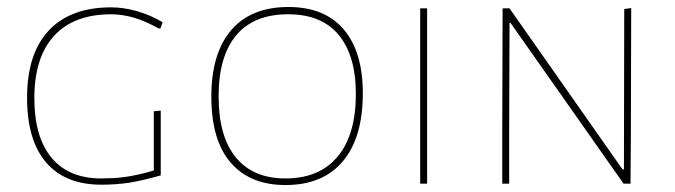

<svg xmlns="http://www.w3.org/2000/svg" viewBox="-20 -530 1949 554"><path d="M449.2 -465.8 442.9 -447.8H438Q399.4 -469.2 368.2 -478.5Q333 -488.8 300.8 -488.8Q193.4 -488.8 136.2 -426.8Q79.1 -364.3 79.1 -247.1Q79.1 -134.8 128.4 -75.2Q178.2 -15.1 272 -15.1Q285.6 -15.1 308.1 -16.1Q319.3 -16.6 341.8 -19.5Q356.9 -21.5 378.9 -26.4Q399.9 -30.8 423.8 -38.1V-209L443.8 -210.9V-23.9Q423.3 -18.1 395 -11.2Q369.6 -5.4 353.5 -2.9Q334 0 314 1.5Q293.9 2.9 272 2.9Q168 2.9 112.8 -61.5Q58.1 -125.5 58.1 -248Q58.1 -375 120.6 -441.9Q183.1 -508.8 300.8 -508.8Q336.4 -508.8 374.5 -498Q413.1 -487.3 449.2 -465.8Z M803.7 3.9Q700.7 3.9 645 -61.5Q589.8 -126 589.8 -251Q589.8 -376 647 -442.9Q704.1 -509.8 812.5 -509.8Q916.5 -509.8 971.7 -445.3Q1026.9 -380.4 1026.9 -261.2Q1026.9 -132.8 969.2 -64.5Q911.6 3.9 803.7 3.9ZM811.5 -488.8Q712.9 -488.8 662.1 -428.7Q610.8 -368.2 610.8 -252Q610.8 -136.2 660.2 -76.2Q710 -15.1 803.7 -15.1Q901.4 -15.1 954.1 -78.1Q1006.8 -141.1 1006.8 -258.8Q1006.8 -370.1 956.5 -430.2Q907.2 -488.8 811.5 -488.8Z M1212.4 -505.9V0H1192.4V-505.9Z M1449.2 -158.2V0H1429.2V-149.9L1430.2 -505.9H1450.2L1776.4 -41H1780.3L1781.2 -503.9L1801.3 -506.8L1800.3 -141.1L1799.3 0H1779.3L1453.1 -463.9H1450.2Z"/></svg>

Font: Datalegreya
Style: Dot
Weight: 700
Designer: Figs Lab
Foundry: Figs Lab
Version: Version 1.002;PS 001.002;hotconv 1.0.70;makeotf.lib2.5.58329